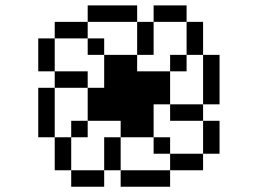

<svg xmlns="http://www.w3.org/2000/svg" viewBox="-20 -708 1040 728"><path d="M250 -62.5V0H375V-62.5ZM250 -62.5Q250 -62.5 250 -187.5H187.5Q187.5 -187.5 187.5 -62.5ZM375 -62.5H437.5V0H625V-62.5H437.5Q437.5 -62.5 437.5 -187.5H375Q375 -187.5 375 -62.5ZM625 -62.5H750V-125H625ZM625 -125V-187.5H562.5V-125ZM750 -125H812.5Q812.5 -125 812.5 -250H750Q750 -250 750 -125ZM187.5 -187.5V-375H125V-187.5ZM250 -187.5H312.5V-250H250ZM437.5 -187.5H562.5Q562.5 -187.5 562.5 -312.5H625V-250H750V-312.5H625Q625 -312.5 625 -437.5H500V-500H375Q375 -500 375 -375H312.5Q312.5 -375 312.5 -250H437.5ZM750 -312.5H812.5V-500H750ZM187.5 -375H312.5V-437.5H187.5ZM187.5 -437.5Q187.5 -437.5 187.5 -562.5H125Q125 -562.5 125 -437.5ZM625 -437.5H687.5V-500H625ZM375 -500V-562.5H312.5V-500ZM500 -500H562.5Q562.5 -500 562.5 -625H500Q500 -625 500 -500ZM687.5 -500H750Q750 -500 750 -625H687.5Q687.5 -625 687.5 -500ZM187.5 -562.5H312.5V-625H187.5ZM312.5 -625H500V-687.5H312.5ZM562.5 -625H687.5V-687.5H562.5Z"/></svg>

Font: Unifont
Style: Regular
Weight: 500
Version: Version 15.1.04